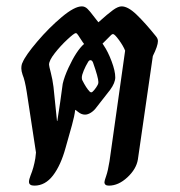

<svg xmlns="http://www.w3.org/2000/svg" viewBox="-20 -573 566 603"><path d="M476 -444Q476 -429 460 -397L413 -72Q408 -42 380 -16Q352 10 322 10Q308 10 308 -1Q308 -5 313.5 -20.5Q319 -36 324 -67L373 -414Q367 -429 353.5 -447.5Q340 -466 335 -466Q332 -466 329 -463L302 -436L306 -430Q319 -411 330.5 -380.5Q342 -350 342 -330Q342 -313 326 -291L283 -236Q276 -226 266 -219.5Q256 -213 247 -213Q236 -213 226 -221L217 -228L216 -227Q214 -209 206 -180L186 -109Q171 -54 146.5 -22Q122 10 88 10Q71 10 71 -2Q71 -9 76 -22Q86 -46 91 -76L93 -94L64 -284Q58 -322 51 -338Q47 -350 47 -358Q47 -370 51 -377Q60 -399 97 -442.5Q134 -486 174 -519.5Q214 -553 237 -553Q247 -553 255 -545Q263 -537 273 -523.5Q283 -510 289 -503Q319 -530 335 -541.5Q351 -553 362 -553Q382 -553 409 -527Q436 -501 469 -460Q476 -452 476 -444ZM244 -435Q242 -437 231 -454Q229 -457 226.5 -461Q224 -465 222 -467Q220 -469 218 -469Q213 -469 191.5 -449Q170 -429 152 -406Q134 -383 134 -370Q134 -366 139.5 -345Q145 -324 148 -300L159 -193H160Q161 -202 169 -252L177 -310Q182 -332 195 -360Q220 -414 244 -435ZM289 -315Q289 -329 272 -377Q269 -384 264 -384Q260 -384 257 -379Q249 -366 243 -351.5Q237 -337 237 -330Q237 -325 238 -322Q251 -296 262 -285Q264 -283 267 -283Q270 -283 276.5 -291Q283 -299 286 -305Q289 -309 289 -315Z"/></svg>

Font: Charm
Style: Bold
Weight: 700
Designer: Katatrad Aksorn Co.,Ltd.
Foundry: Cadson Demak Co.,Ltd.
Version: Version 1.001